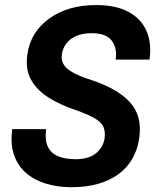

<svg xmlns="http://www.w3.org/2000/svg" viewBox="-20 -741 635 770"><path d="M283.2 -299.8Q223.1 -319.8 176.5 -348.6Q129.9 -377.4 105.5 -419.7Q81.1 -461.9 89.8 -522.9Q102.1 -611.8 177 -666.3Q252 -720.7 364.7 -720.7Q446.3 -720.7 496.8 -692.6Q547.4 -664.6 568.1 -615.2Q588.9 -565.9 579.6 -502H443.8Q450.7 -548.3 428 -578.1Q405.3 -607.9 347.2 -607.9Q310.5 -607.9 285.2 -596.4Q259.8 -585 245.4 -565.7Q231 -546.4 228 -522.9Q222.7 -486.8 253.2 -462.9Q283.7 -439 347.2 -419.9Q453.6 -384.3 502.2 -329.8Q550.8 -275.4 538.6 -189Q525.4 -93.3 453.9 -41.7Q382.3 9.8 266.1 9.8Q211.9 9.8 165.3 -4.2Q118.7 -18.1 85.2 -46.6Q51.8 -75.2 36.4 -119.1Q21 -163.1 29.3 -223.1H165Q159.2 -179.2 171.9 -152.6Q184.6 -126 213.4 -114.3Q242.2 -102.5 282.2 -102.5Q336.4 -102.5 365.2 -126.5Q394 -150.4 399.4 -186Q402.8 -211.9 395.5 -230.5Q388.2 -249 361.6 -265.4Q335 -281.7 283.2 -299.8Z"/></svg>

Font: Robert Sans ExtraBold
Style: Italic
Weight: 800
Italic angle: -8°
Designer: Christian Robertson (extended by Adam Twardoch)
Foundry: Google
Version: Version 12.135;April 2, 2019;FontCreator 11.5.0.2425 64-bit;